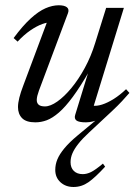

<svg xmlns="http://www.w3.org/2000/svg" viewBox="-20 -466 530 747"><path d="M483.5 -104.5Q471.5 -90.5 455 -72.8Q438.5 -55 415.5 -33.5L327 49Q300.5 73.5 284.8 93.5Q269 113.5 261.8 130.5Q254.5 147.5 254.5 165Q254.5 186.5 267.2 199Q280 211.5 302 211.5Q317.5 211.5 334 203.5Q350.5 195.5 380.5 170.5L389 182.5Q350.5 224.5 324 243Q297.5 261.5 266 261.5Q235.5 261.5 215.2 243Q195 224.5 195 195Q195 174 203.2 154Q211.5 134 230.5 111Q249.5 88 282.5 60.5L368 -10.5L374 -5.5Q357.5 2.5 342.8 6.2Q328 10 314.5 10Q287 10 277.5 2.8Q268 -4.5 272.5 -19L326 -193H329.5Q293 -129.5 263.5 -89.5Q234 -49.5 209 -28Q184 -6.5 162 1.8Q140 10 117.5 10Q82 10 66 -6.2Q50 -22.5 50 -49.5Q50 -65 55.2 -86Q60.5 -107 70.5 -133L170 -399L183 -379Q166.5 -380.5 144.5 -372.5Q122.5 -364.5 97.8 -347.5Q73 -330.5 48.5 -304L33 -318Q69 -366.5 99.5 -394.2Q130 -422 157 -433.8Q184 -445.5 208.5 -445.5Q230.5 -445.5 240.2 -437.8Q250 -430 244.5 -415L131.5 -113.5Q127.5 -102.5 125.2 -93.2Q123 -84 123 -77Q123 -65 130.5 -58.5Q138 -52 155 -52Q176 -52 203 -71Q230 -90 257.8 -123.5Q285.5 -157 310 -202Q334.5 -247 350.5 -299.5L393 -435.5H462L340.5 -40.5L340 -55Q356 -52.5 377.2 -59.2Q398.5 -66 422.8 -81.2Q447 -96.5 470.5 -119Z"/></svg>

Font: Newsreader 24pt
Style: Italic
Weight: 400
Italic angle: -17°
Designer: Hugues Gentile
Foundry: Production Type
Version: Version 1.003